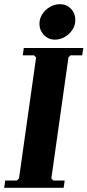

<svg xmlns="http://www.w3.org/2000/svg" viewBox="-23 -900 419 920"><path d="M315 -635 305 -625 223 -45 233 -35H287L282 0H-3L2 -35H58L68 -45L150 -625L140 -635H86L91 -670H376L371 -635ZM240 -710Q209 -710 187.5 -732.5Q166 -755 166 -786Q166 -811 180 -832.5Q194 -854 216.5 -867Q239 -880 264 -880Q296 -880 317 -858Q338 -836 338 -804Q338 -779 324 -757.5Q310 -736 287.5 -723Q265 -710 240 -710Z"/></svg>

Font: Brygada 1918
Style: Bold Italic
Weight: 700
Italic angle: -8°
Designer: Mateusz Machalski | Borys Kosmynka | Przemek Hoffer
Foundry: NIEPODLEGLA 2018
Version: Version 3.006